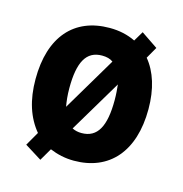

<svg xmlns="http://www.w3.org/2000/svg" viewBox="-95 -661 752 790"><g transform="rotate(15 281.5 -266.0)"><path d="M522 -274C522 -360 500 -429 460 -477L488 -526L417 -574L392 -532C359 -548 323 -556 282 -556C131 -556 41 -455 41 -274C41 -184 64 -115 108 -62L74 -3L146 42L177 -11C208 2 242 10 280 10C430 10 522 -93 522 -274ZM185 -274C185 -385 214 -438 281 -438C300 -438 316 -434 328 -425L192 -196C188 -217 185 -243 185 -274ZM378 -274C378 -163 349 -108 281 -108C266 -108 253 -111 241 -117L374 -340C376 -321 378 -299 378 -274Z"/></g></svg>

Font: Noto Sans Kannada SemiCondensed
Style: Bold
Weight: 700
Width: 4
Designer: Jelle Bosma - Monotype Design Team
Foundry: Monotype Imaging Inc.
Version: Version 2.005